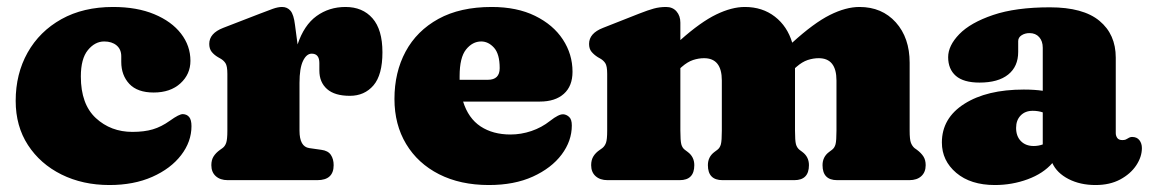

<svg xmlns="http://www.w3.org/2000/svg" viewBox="-20 -517 3297 551"><path d="M526.5 -342.5Q526.5 -304 497.8 -277.8Q469 -251.5 421 -251.5Q374.5 -251.5 351.2 -276.2Q328 -301 328 -339.5V-355.5Q328 -375.5 314.5 -386.8Q301 -398 279 -398Q252.5 -398 232.2 -373.2Q212 -348.5 212 -297.5Q212 -218 255 -178.2Q298 -138.5 360 -138.5Q394 -138.5 418.5 -145.8Q443 -153 467.5 -170.5Q494.5 -190 505 -189.5Q516.5 -189 523 -181Q529.5 -173 529.5 -155Q529.5 -110.5 499.8 -71.8Q470 -33 417 -9.5Q364 14 294 14Q217.5 14 156.5 -16.2Q95.5 -46.5 60.2 -100.8Q25 -155 25 -227.5Q25 -305 59.2 -366Q93.5 -427 156.2 -462Q219 -497 304.5 -497Q373 -497 422.8 -476.2Q472.5 -455.5 499.5 -420.5Q526.5 -385.5 526.5 -342.5Z M826.5 -446 834 -389.5Q852.5 -445 888.5 -471Q924.5 -497 971.5 -497Q1020.5 -497 1049 -464.5Q1077.5 -432 1077.5 -367Q1077.5 -302 1051.8 -272Q1026 -242 984 -242Q940.5 -242 918.5 -261.5Q896.5 -281 896.5 -314.5V-336Q896.5 -363 874.5 -363Q859.5 -363 849.5 -342Q839.5 -321 839.5 -279V-142Q839.5 -96 867.5 -92L902.5 -87Q921.5 -84.5 929.5 -72.5Q937.5 -60.5 937.5 -43Q937.5 0 890.5 0H633.5Q612 0 599.2 -11.5Q586.5 -23 586.5 -43Q586.5 -58 593 -68.2Q599.5 -78.5 611.5 -87L618.5 -92Q625.5 -97 629 -106.8Q632.5 -116.5 632.5 -142V-305Q632.5 -327.5 627 -335.8Q621.5 -344 612.5 -349L605.5 -353Q594.5 -359.5 587.5 -368.2Q580.5 -377 580.5 -391Q580.5 -421.5 620.5 -437L726.5 -478Q748.5 -486.5 763.2 -491.8Q778 -497 789.5 -497Q804.5 -497 813.8 -486Q823 -475 826.5 -446Z M1623 -311Q1623 -270 1598.2 -247.8Q1573.5 -225.5 1529 -225.5H1309Q1324 -177.5 1359.2 -154.2Q1394.5 -131 1445 -131Q1475.5 -131 1505 -141Q1534.5 -151 1558.5 -170Q1584 -190 1596.5 -189Q1605.5 -188.5 1613.2 -181.5Q1621 -174.5 1621 -157Q1621 -112.5 1591.8 -73.5Q1562.5 -34.5 1509.2 -10.2Q1456 14 1383 14Q1301 14 1240 -17Q1179 -48 1145.5 -103.8Q1112 -159.5 1112 -233Q1112 -309.5 1144 -369Q1176 -428.5 1238.2 -462.8Q1300.5 -497 1391 -497Q1463.5 -497 1515.5 -471.5Q1567.5 -446 1595.2 -403.8Q1623 -361.5 1623 -311ZM1299 -298.5Q1299 -293 1299 -288H1380Q1414 -288 1414 -321.5Q1414 -362 1397.8 -380Q1381.5 -398 1361 -398Q1336 -398 1317.5 -375Q1299 -352 1299 -298.5Z M1932.5 -452V-402Q1991 -454 2035.5 -475.5Q2080 -497 2117.5 -497Q2168 -497 2203.8 -469.2Q2239.5 -441.5 2253.5 -394.5Q2315.5 -451 2361.5 -474Q2407.5 -497 2446.5 -497Q2511 -497 2550.8 -452.8Q2590.5 -408.5 2590.5 -337V-142Q2590.5 -116.5 2594.2 -107Q2598 -97.5 2604.5 -92L2611.5 -87Q2623.5 -78 2630 -68Q2636.5 -58 2636.5 -43Q2636.5 -23 2624 -11.5Q2611.5 0 2589.5 0H2382.5Q2340.5 0 2340.5 -43Q2340.5 -67 2359.5 -81L2367.5 -87Q2375 -92.5 2377.8 -103Q2380.5 -113.5 2380.5 -142V-286Q2380.5 -350 2329.5 -350Q2314 -350 2298 -344.8Q2282 -339.5 2265.5 -325L2261.5 -321.5V-142Q2261.5 -113.5 2264.2 -103.2Q2267 -93 2274.5 -87L2282.5 -81Q2301.5 -67 2301.5 -43Q2301.5 0 2259.5 0H2053.5Q2011.5 0 2011.5 -43Q2011.5 -67 2030.5 -81L2038.5 -87Q2046 -92.5 2048.8 -103Q2051.5 -113.5 2051.5 -142V-286Q2051.5 -350 2000.5 -350Q1985 -350 1969 -344.8Q1953 -339.5 1936.5 -325L1932.5 -321.5V-142Q1932.5 -113.5 1935.2 -103Q1938 -92.5 1945.5 -87L1953.5 -81Q1972.5 -67 1972.5 -43Q1972.5 0 1930.5 0H1723.5Q1702 0 1689.2 -11.5Q1676.5 -23 1676.5 -43Q1676.5 -58 1683 -68.5Q1689.5 -79 1701.5 -87L1708.5 -92Q1715.5 -97.5 1719 -107Q1722.5 -116.5 1722.5 -142V-305Q1722.5 -327.5 1717 -335.8Q1711.5 -344 1702.5 -349L1695.5 -353Q1684.5 -360 1677.5 -368.5Q1670.5 -377 1670.5 -391Q1670.5 -421.5 1710.5 -437L1814.5 -478Q1840 -488 1856.5 -492.5Q1873 -497 1891.5 -497Q1910.5 -497 1921.5 -484.2Q1932.5 -471.5 1932.5 -452Z M2683 -108Q2683 -178 2747.5 -219Q2812 -260 2918 -260Q2949 -260 2972.5 -256.5V-380Q2972.5 -399 2962.2 -410.5Q2952 -422 2934.5 -422Q2921.5 -422 2911.8 -415.8Q2902 -409.5 2902 -399V-368Q2902 -326 2873.2 -303Q2844.5 -280 2791 -280Q2745.5 -280 2723.2 -299.2Q2701 -318.5 2701 -353Q2701 -386 2733 -419Q2765 -452 2830 -474Q2895 -496 2993 -496Q3088.5 -496 3135.2 -457.2Q3182 -418.5 3182 -351.5V-135Q3182 -127.5 3186.2 -121.2Q3190.5 -115 3201 -115Q3207 -115 3210.5 -116.5Q3214 -118 3217 -120Q3223 -124 3229 -124Q3242.5 -124 3249.8 -114.8Q3257 -105.5 3257 -92Q3257 -67 3240.8 -42.5Q3224.5 -18 3194.8 -2Q3165 14 3124 14Q3080 14 3046.5 -3.2Q3013 -20.5 3000 -49Q2974 -19 2929.2 -2.5Q2884.5 14 2835 14Q2765.5 14 2724.2 -21Q2683 -56 2683 -108ZM2896 -150Q2896 -126 2909.8 -112Q2923.5 -98 2946.5 -98Q2960 -98 2972.5 -102.5V-194.5Q2959.5 -199 2943.5 -199Q2922 -199 2909 -185.5Q2896 -172 2896 -150Z"/></svg>

Font: Fraunces 9pt S100 Black
Style: Regular
Weight: 900
Version: Version 1.000; ttfautohint (v1.8.3)